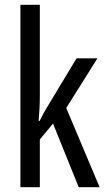

<svg xmlns="http://www.w3.org/2000/svg" viewBox="-20 -780 439 800"><path d="M146 -383V-760H65V0H146V-199L201 -265L308 0H395L256 -330L386 -537H299L179 -338C167 -319 156 -298 145 -276H141C144 -311 146 -346 146 -383Z"/></svg>

Font: Noto Sans Gujarati ExtraCondensed
Style: Regular
Weight: 400
Width: 2
Designer: Jelle Bosma - Monotype Design Team, Universal Thirst
Foundry: Monotype Imaging Inc.
Version: Version 2.106